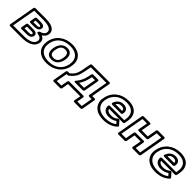

<svg xmlns="http://www.w3.org/2000/svg" viewBox="337 -2002 3625 3625"><g transform="rotate(45 2150.0 -189.5)"><path d="M647 -381C640 -340 597 -311 537 -295C537 -295 498 -252 531 -246C604 -234 648 -204 639 -151C623 -60 524 -25 382 -25H101L186 -503H426C539 -503 619 -479 642 -432C649 -418 651 -401 647 -381ZM697 -381C702 -410 699 -437 688 -460C652 -533 550 -553 435 -553H170C159 -553 143 -543 140 -528L47 0C45 11 53 25 68 25H374C514 25 664 -10 689 -151C700 -215 664 -254 616 -276C654 -298 689 -333 697 -381ZM522 -165C533 -228 475 -244 421 -244H285C270 -244 258 -230 256 -219L237 -113C234 -98 247 -88 258 -88H394C446 -88 511 -101 522 -165ZM472 -165C469 -149 457 -138 402 -138H292L302 -194H412C466 -194 475 -181 472 -165ZM524 -362C536 -431 469 -440 415 -440H320C305 -440 293 -426 291 -415L273 -314C270 -299 282 -289 293 -289H398C447 -289 513 -299 524 -362ZM474 -362C472 -349 462 -339 407 -339H327L336 -390H406C467 -390 477 -381 474 -362Z M1140 -513C1282 -513 1354 -451 1373 -367C1380 -338 1380 -305 1374 -269L1372 -259C1345 -105 1220 -15 1054 -15C912 -15 840 -77 821 -161C814 -190 815 -223 821 -259L822 -269C849 -423 974 -513 1140 -513ZM1422 -259 1424 -269C1431 -311 1431 -349 1423 -385C1399 -490 1307 -563 1149 -563C955 -563 804 -449 772 -269L771 -259C764 -217 764 -179 772 -143C796 -38 887 35 1045 35C1239 35 1390 -79 1422 -259ZM1254 -269C1270 -357 1246 -449 1129 -449C1013 -449 957 -356 942 -269L940 -259C924 -169 946 -79 1065 -79C1182 -79 1237 -170 1253 -259ZM1204 -269 1203 -259C1189 -181 1155 -129 1074 -129C992 -129 976 -181 990 -259L992 -269C1005 -345 1041 -399 1120 -399C1200 -399 1218 -346 1204 -269Z M1512 -95C1573 -141 1622 -193 1648 -274C1655 -297 1662 -322 1668 -352L1697 -503H2114L2046 -114C2043 -99 2055 -89 2066 -89H2132L2093 134H1974L1997 0C2000 -15 1988 -25 1977 -25H1601C1586 -25 1574 -11 1572 0L1548 134H1425L1465 -89H1495C1501 -89 1507 -91 1512 -95ZM1494 -139H1449C1438 -139 1422 -129 1419 -114L1371 159C1369 170 1377 184 1392 184H1564C1575 184 1591 174 1594 159L1617 25H1943L1919 159C1917 170 1925 184 1940 184H2109C2120 184 2136 174 2139 159L2187 -114C2189 -125 2181 -139 2166 -139H2100L2168 -528C2170 -539 2163 -553 2148 -553H1681C1669 -553 1655 -542 1652 -528L1619 -354C1614 -326 1607 -301 1600 -281C1579 -217 1545 -179 1494 -139ZM1837 -352 1844 -387H1924L1881 -139H1748C1790 -198 1819 -269 1837 -352ZM1788 -354C1767 -258 1731 -184 1681 -129C1681 -129 1645 -89 1694 -89H1897C1912 -89 1924 -103 1926 -114L1979 -412C1982 -427 1969 -437 1958 -437H1829C1815 -437 1801 -425 1799 -413Z M2642 -513C2776 -513 2840 -456 2856 -376C2862 -347 2861 -315 2855 -278L2849 -243H2469C2459 -243 2441 -237 2440 -215C2437 -132 2498 -79 2595 -79C2660 -79 2715 -98 2757 -129L2796 -84C2744 -43 2671 -15 2572 -15C2427 -15 2350 -76 2327 -157C2319 -185 2317 -214 2323 -246L2327 -265C2354 -418 2478 -513 2642 -513ZM2494 -193H2865C2876 -193 2891 -203 2894 -218L2905 -278C2912 -320 2913 -359 2906 -394C2886 -496 2801 -563 2651 -563C2458 -563 2308 -443 2277 -265L2273 -246C2266 -207 2268 -170 2278 -136C2307 -34 2404 35 2563 35C2686 35 2783 -6 2848 -69C2858 -78 2860 -94 2852 -103L2783 -181C2774 -191 2758 -190 2747 -180C2714 -150 2669 -129 2604 -129C2543 -129 2505 -154 2494 -193ZM2747 -326C2760 -402 2712 -449 2629 -449C2536 -449 2481 -385 2460 -318C2457 -308 2457 -289 2480 -289H2715C2730 -289 2743 -303 2745 -314ZM2698 -339H2520C2539 -374 2568 -399 2621 -399C2679 -399 2699 -376 2698 -339Z M3493 -25H3374L3405 -203C3408 -218 3396 -228 3385 -228H3173C3158 -228 3146 -214 3144 -203L3113 -25H2993L3078 -503H3197L3164 -316C3161 -301 3174 -291 3185 -291H3396C3411 -291 3423 -305 3425 -316L3458 -503H3577ZM3509 25C3520 25 3536 15 3539 0L3632 -528C3634 -539 3626 -553 3611 -553H3442C3431 -553 3415 -543 3412 -528L3380 -341H3218L3251 -528C3253 -539 3246 -553 3231 -553H3062C3051 -553 3035 -543 3032 -528L2939 0C2937 11 2945 25 2960 25H3129C3140 25 3155 15 3158 0L3190 -178H3351L3319 0C3317 11 3325 25 3340 25Z M4031 -513C4165 -513 4229 -456 4245 -376C4251 -347 4250 -315 4244 -278L4238 -243H3858C3848 -243 3830 -237 3829 -215C3826 -132 3887 -79 3984 -79C4049 -79 4104 -98 4146 -129L4185 -84C4133 -43 4060 -15 3961 -15C3816 -15 3739 -76 3716 -157C3708 -185 3706 -214 3712 -246L3716 -265C3743 -418 3867 -513 4031 -513ZM3883 -193H4254C4265 -193 4280 -203 4283 -218L4294 -278C4301 -320 4302 -359 4295 -394C4275 -496 4190 -563 4040 -563C3847 -563 3697 -443 3666 -265L3662 -246C3655 -207 3657 -170 3667 -136C3696 -34 3793 35 3952 35C4075 35 4172 -6 4237 -69C4247 -78 4249 -94 4241 -103L4172 -181C4163 -191 4147 -190 4136 -180C4103 -150 4058 -129 3993 -129C3932 -129 3894 -154 3883 -193ZM4136 -326C4149 -402 4101 -449 4018 -449C3925 -449 3870 -385 3849 -318C3846 -308 3846 -289 3869 -289H4104C4119 -289 4132 -303 4134 -314ZM4087 -339H3909C3928 -374 3957 -399 4010 -399C4068 -399 4088 -376 4087 -339Z"/></g></svg>

Font: Asimov
Style: XWidOuIt
Weight: 500
Designer: Google
Version: Version 2.000980; 2014